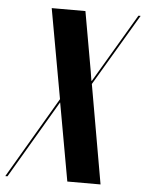

<svg xmlns="http://www.w3.org/2000/svg" viewBox="-123 -741 595 783"><g transform="rotate(5 174.5 -349.5)"><path d="M238 -456 244 -418H246L412 -699H421L247 -405L318 0H182L125 -318H124L-63 0H-72L123 -332L57 -699H195Z"/></g></svg>

Font: Moniqa Black Ita Display
Style: Italic
Weight: 900
Italic angle: -10°
Designer: Rajesh Rajput
Foundry: Rajesh Rajput
Version: Version 1.000